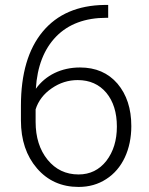

<svg xmlns="http://www.w3.org/2000/svg" viewBox="-20 -736 594 766"><path d="M397 -716.3C290.5 -714.8 208.5 -679.7 150.4 -609.9C92.3 -540 63.5 -441.4 63.5 -314V-255.4C63.5 -177.2 85 -113.8 127.4 -64.5C169.9 -15.1 225.6 9.8 293.5 9.8C335 9.8 371.6 -0.5 403.8 -21.5C468.3 -62.5 503.9 -140.6 503.9 -232.9C503.9 -302.7 485.4 -358.9 448.7 -402.3C411.6 -445.3 361.8 -466.8 299.3 -466.8C224.6 -466.8 162.1 -436 123 -381.8C128.4 -470.7 155.3 -540 204.1 -590.3C252.9 -640.1 319.8 -665 404.8 -665H411.6V-716.3ZM290 -416.5C337.9 -416.5 376 -399.4 404.3 -365.7C432.1 -332 446.3 -287.1 446.3 -231C446.3 -175.8 432.1 -130.4 404.3 -94.2C376 -58.1 338.9 -40 293.5 -40C242.7 -40 201.7 -59.6 169.9 -98.6C138.2 -137.7 122.1 -188 122.1 -250V-299.8C132.8 -333.5 154.3 -361.8 186.5 -383.8C218.3 -405.8 252.9 -416.5 290 -416.5Z"/></svg>

Font: Shabnam Thin
Style: Regular
Weight: 100
Foundry: DejaVu fonts team - Redesigned by Saber Rastikerdar - Based on Vazir font
Version: Version 5.0.1